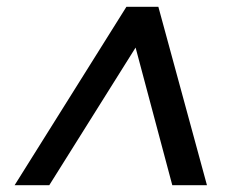

<svg xmlns="http://www.w3.org/2000/svg" viewBox="-20 -720 676 565"><path d="M23 -175 352 -700H446L589 -175H487L379 -580L125 -175Z"/></svg>

Font: DM Sans 24pt Medium
Style: Italic
Weight: 500
Italic angle: -10°
Designer: Colophon Foundry, Jonny Pinhorn
Foundry: Colophon Foundry
Version: Version 4.004;gftools[0.9.30]